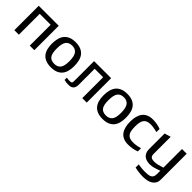

<svg xmlns="http://www.w3.org/2000/svg" viewBox="200 -1631 2920 2920"><g transform="rotate(45 1660.5 -170.5)"><path d="M74 -525H504V0H406V-449H171V0H74Z M865 -531Q930 -531 975.5 -512Q1021 -493 1050 -458Q1079 -423 1092 -372Q1105 -321 1105 -257Q1105 -196 1092 -147.5Q1079 -99 1050 -64.5Q1021 -30 975.5 -11.5Q930 7 865 7Q800 7 753.5 -11.5Q707 -30 678 -64.5Q649 -99 635.5 -148Q622 -197 622 -257Q622 -321 635.5 -372Q649 -423 678 -458Q707 -493 753 -512Q799 -531 865 -531ZM865 -457Q793 -457 760 -411.5Q727 -366 727 -257Q727 -152 760 -109.5Q793 -67 865 -67Q931 -67 965.5 -109.5Q1000 -152 1000 -257Q1000 -366 965.5 -411.5Q931 -457 865 -457Z M1264 -525H1631V0H1535V-449H1353V-105Q1353 -51 1327.5 -22.5Q1302 6 1245 6Q1218 6 1196.5 4Q1175 2 1149 -5V-54Q1170 -51 1187 -49.5Q1204 -48 1222 -48Q1238 -48 1246.5 -51.5Q1255 -55 1259 -63Q1263 -71 1263.5 -84Q1264 -97 1264 -116Z M1976 -531Q2041 -531 2086.5 -512Q2132 -493 2161 -458Q2190 -423 2203 -372Q2216 -321 2216 -257Q2216 -196 2203 -147.5Q2190 -99 2161 -64.5Q2132 -30 2086.5 -11.5Q2041 7 1976 7Q1911 7 1864.5 -11.5Q1818 -30 1789 -64.5Q1760 -99 1746.5 -148Q1733 -197 1733 -257Q1733 -321 1746.5 -372Q1760 -423 1789 -458Q1818 -493 1864 -512Q1910 -531 1976 -531ZM1976 -457Q1904 -457 1871 -411.5Q1838 -366 1838 -257Q1838 -152 1871 -109.5Q1904 -67 1976 -67Q2042 -67 2076.5 -109.5Q2111 -152 2111 -257Q2111 -366 2076.5 -411.5Q2042 -457 1976 -457Z M2698 -432Q2661 -442 2622 -448Q2583 -454 2554 -454Q2509 -454 2480 -441Q2451 -428 2435 -403Q2419 -378 2413 -343Q2407 -308 2407 -264Q2407 -216 2413 -180Q2419 -144 2435.5 -119Q2452 -94 2480.5 -81.5Q2509 -69 2555 -69Q2592 -69 2628 -75Q2664 -81 2706 -92V-24Q2622 8 2525 8Q2465 8 2422.5 -11.5Q2380 -31 2353.5 -66.5Q2327 -102 2314.5 -152Q2302 -202 2302 -264Q2302 -324 2314.5 -373Q2327 -422 2354 -457.5Q2381 -493 2423.5 -512Q2466 -531 2527 -531Q2569 -531 2614.5 -523Q2660 -515 2698 -500Z M2801 -505 2902 -535V-164Q2902 -122 2924.5 -106Q2947 -90 2992 -90Q3031 -90 3072 -100.5Q3113 -111 3155 -125V-525H3256V33Q3256 74 3239.5 104.5Q3223 135 3193.5 155Q3164 175 3124 184.5Q3084 194 3037 194Q2992 194 2946 189Q2900 184 2855 173V105Q2886 111 2923.5 115Q2961 119 2987 119Q3028 119 3059.5 116Q3091 113 3112 102Q3133 91 3144 70Q3155 49 3155 14V-59Q3103 -38 3058.5 -25.5Q3014 -13 2972 -13Q2937 -13 2905.5 -21.5Q2874 -30 2851 -49Q2828 -68 2814.5 -98Q2801 -128 2801 -171Z"/></g></svg>

Font: BM YEONSUNG
Style: Regular
Weight: 400
Designer: Bongjin Kim; Myungsoo Han; Jaehyun Keum; Jihee Min; Dokyung Lee; Chorong Kim; Jooyeon Kang; Sang-a Kim;
Foundry: Sandoll Communications Inc.
Version: Version 1.000;PS 1;hotconv 16.6.51;makeotf.lib2.5.65220